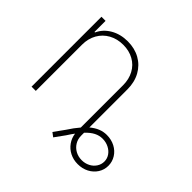

<svg xmlns="http://www.w3.org/2000/svg" viewBox="-155 -724 1030 1030"><g transform="rotate(45 360.0 -209.0)"><path d="M269.5 -506.8Q224.1 -506.8 188.2 -487.1Q152.3 -467.3 132.3 -431.9Q112.3 -396.5 112.3 -350.6V0H80.1V-530.3H111.3V-446.3H115.2Q133.8 -487.8 176 -512.5Q218.3 -537.1 273.4 -537.1Q326.2 -537.1 367.2 -514.2Q408.2 -491.2 431.2 -449.5Q454.1 -407.7 454.1 -353.5V-64.5Q477.5 -84 500.7 -93.3Q523.9 -102.5 548.8 -102.5Q583.5 -102.5 611.6 -87.9Q639.6 -73.2 655.8 -47.6Q671.9 -22 671.9 8.8Q671.9 39.1 655.8 64.5Q639.6 89.8 611.6 104.5Q583.5 119.1 548.8 119.1Q515.6 119.1 488.5 105.2Q461.4 91.3 444.3 67.1Q427.2 43 423.3 13.2Q412.1 27.8 395.5 53.7L354.5 110.4L331.1 92.8L374 33.2Q397.5 -3.4 421.9 -31.7V-352.5Q421.9 -397.9 402.8 -433.1Q383.8 -468.3 349.1 -487.5Q314.5 -506.8 269.5 -506.8ZM548.8 88.9Q574.2 88.9 595.2 78.1Q616.2 67.4 628.4 48.6Q640.6 29.8 640.6 7.8Q640.6 -14.2 628.2 -32.5Q615.7 -50.8 594.2 -61.5Q572.8 -72.3 546.9 -72.3Q522.5 -72.3 500 -60.8Q477.5 -49.3 454.1 -24.4V-2Q454.1 23.4 466.6 44.2Q479 64.9 500.7 76.9Q522.5 88.9 548.8 88.9Z"/></g></svg>

Font: Pretendard Std Thin
Style: Regular
Weight: 100
Designer: Base glyphs from Inter by Rasmus Andersson; Hangeul glyphs from Noto Sans CJK(Source Han Sans) by Jang Soo-young and Kan
Foundry: Kil Hyung-jin
Version: Version 1.309